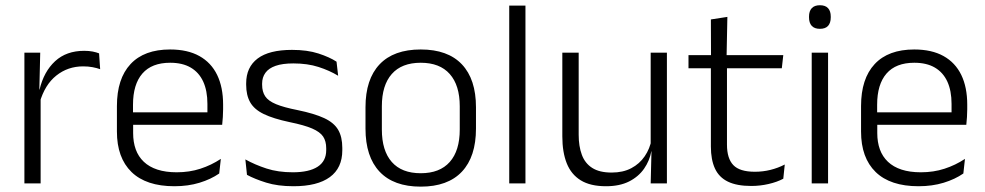

<svg xmlns="http://www.w3.org/2000/svg" viewBox="-20 -684 3672 716"><path d="M128 -301.5 112.5 -348 127.5 -350Q143.5 -417 185.5 -455.8Q227.5 -494.5 294 -494.5Q311.5 -494.5 325.5 -491.8Q339.5 -489 349.5 -485L353.5 -426Q341 -430.5 325 -433.5Q309 -436.5 290 -436.5Q233 -436.5 190 -402.2Q147 -368 128 -301.5ZM71 0V-487.5H130L126.5 -341L131.5 -336V0Z M630.5 10.5Q525 10.5 470.5 -42.5Q416 -95.5 416 -193.5V-288.5Q416 -390.5 466.8 -445Q517.5 -499.5 614.5 -499.5Q679.5 -499.5 723.5 -475Q767.5 -450.5 789.8 -404.5Q812 -358.5 812 -294V-276.5Q812 -262 811 -247.5Q810 -233 808.5 -218.5H752.5Q753.5 -240.5 753.5 -260.2Q753.5 -280 753.5 -296.5Q753.5 -345.5 737.8 -379.8Q722 -414 691.2 -432Q660.5 -450 614.5 -450Q546 -450 511 -409.8Q476 -369.5 476 -293.5V-246L476.5 -238V-187.5Q476.5 -154 486.2 -127Q496 -100 516.2 -80.8Q536.5 -61.5 567.2 -51.5Q598 -41.5 639 -41.5Q686.5 -41.5 727.2 -54.8Q768 -68 803.5 -91.5L797.5 -37Q766.5 -15.5 724 -2.5Q681.5 10.5 630.5 10.5ZM447.5 -218.5V-265H795V-218.5Z M1074.5 10.5Q1015.5 10.5 972.5 -3Q929.5 -16.5 901 -32L895 -89.5Q931 -69.5 974 -55.5Q1017 -41.5 1072 -41.5Q1132.5 -41.5 1164.5 -62.2Q1196.5 -83 1196.5 -124V-131Q1196.5 -157.5 1185 -174.8Q1173.5 -192 1144 -204.8Q1114.5 -217.5 1060.5 -228.5Q999 -241.5 963.5 -258.8Q928 -276 913 -302.5Q898 -329 898 -368V-373Q898 -433.5 940.8 -465.8Q983.5 -498 1069 -498Q1126 -498 1167.5 -484.5Q1209 -471 1235 -454L1241 -401.5Q1209 -421 1168 -434.2Q1127 -447.5 1074 -447.5Q1033.5 -447.5 1007.8 -438.5Q982 -429.5 969.8 -412.5Q957.5 -395.5 957.5 -372.5V-368Q957.5 -342 969 -324.8Q980.5 -307.5 1009.5 -295.5Q1038.5 -283.5 1089.5 -273.5Q1152.5 -260.5 1189 -243.5Q1225.5 -226.5 1241 -200Q1256.5 -173.5 1256.5 -132.5V-123.5Q1256.5 -57.5 1210 -23.5Q1163.5 10.5 1074.5 10.5Z M1549 12Q1448 12 1395.5 -43.8Q1343 -99.5 1343 -204.5V-284Q1343 -388.5 1395.5 -444Q1448 -499.5 1549 -499.5Q1650 -499.5 1702.5 -444Q1755 -388.5 1755 -284V-204.5Q1755 -99.5 1702.5 -43.8Q1650 12 1549 12ZM1549 -38Q1620 -38 1657.2 -80Q1694.5 -122 1694.5 -201V-287.5Q1694.5 -366 1657.2 -408Q1620 -450 1549 -450Q1478 -450 1441 -408Q1404 -366 1404 -287.5V-201Q1404 -122 1441 -80Q1478 -38 1549 -38Z M1879 0V-663H1939.5V0Z M2138 -487.5V-181.5Q2138 -138.5 2149.8 -106.8Q2161.5 -75 2188.5 -57.8Q2215.5 -40.5 2261 -40.5Q2303.5 -40.5 2334.2 -56.8Q2365 -73 2384.2 -101.2Q2403.5 -129.5 2410 -164.5L2422.5 -120H2409Q2402.5 -84.5 2381.8 -54.8Q2361 -25 2325.8 -7.2Q2290.5 10.5 2240 10.5Q2181.5 10.5 2145.8 -11.5Q2110 -33.5 2093.5 -75Q2077 -116.5 2077 -175.5V-487.5ZM2467 -487.5V0H2406.5L2409.5 -120.5L2406.5 -123.5V-487.5Z M2781.5 9.5Q2728 9.5 2694.8 -6.5Q2661.5 -22.5 2646.2 -55.5Q2631 -88.5 2631 -137.5V-455.5H2691V-144.5Q2691 -93 2714.8 -68.2Q2738.5 -43.5 2795 -43.5Q2825 -43.5 2853.2 -50.5Q2881.5 -57.5 2906.5 -70.5L2901 -17.5Q2877.5 -5 2846 2.2Q2814.5 9.5 2781.5 9.5ZM2547.5 -429.5V-478.5H2901L2895.5 -429.5ZM2631.5 -471.5 2631 -611.5 2692.5 -621 2689.5 -471.5Z M3007 0V-487.5H3068V0ZM3037.5 -576.5Q3017.5 -576.5 3007.2 -587.5Q2997 -598.5 2997 -619V-622.5Q2997 -642.5 3007.2 -653.5Q3017.5 -664.5 3037.5 -664.5Q3058 -664.5 3068 -653.5Q3078 -642.5 3078 -622.5V-619Q3078 -598.5 3068 -587.5Q3058 -576.5 3037.5 -576.5Z M3405.5 10.5Q3300 10.5 3245.5 -42.5Q3191 -95.5 3191 -193.5V-288.5Q3191 -390.5 3241.8 -445Q3292.5 -499.5 3389.5 -499.5Q3454.5 -499.5 3498.5 -475Q3542.5 -450.5 3564.8 -404.5Q3587 -358.5 3587 -294V-276.5Q3587 -262 3586 -247.5Q3585 -233 3583.5 -218.5H3527.5Q3528.5 -240.5 3528.5 -260.2Q3528.5 -280 3528.5 -296.5Q3528.5 -345.5 3512.8 -379.8Q3497 -414 3466.2 -432Q3435.5 -450 3389.5 -450Q3321 -450 3286 -409.8Q3251 -369.5 3251 -293.5V-246L3251.5 -238V-187.5Q3251.5 -154 3261.2 -127Q3271 -100 3291.2 -80.8Q3311.5 -61.5 3342.2 -51.5Q3373 -41.5 3414 -41.5Q3461.5 -41.5 3502.2 -54.8Q3543 -68 3578.5 -91.5L3572.5 -37Q3541.5 -15.5 3499 -2.5Q3456.5 10.5 3405.5 10.5ZM3222.5 -218.5V-265H3570V-218.5Z"/></svg>

Font: Anek Odia Medium Light
Style: Regular
Weight: 300
Version: Version 1.003